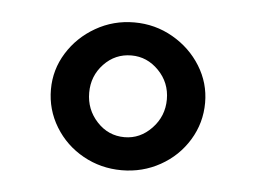

<svg xmlns="http://www.w3.org/2000/svg" viewBox="-32 -748 439 330"><g transform="rotate(5 187.5 -582.5)"><path d="M55 -583Q55 -617 73 -646Q91 -675 121.5 -692.5Q152 -710 188 -710Q224 -710 254.5 -692.5Q285 -675 303 -646Q321 -617 321 -583Q321 -548 303 -518.5Q285 -489 254.5 -472Q224 -455 188 -455Q152 -455 121.5 -472Q91 -489 73 -518.5Q55 -548 55 -583ZM255 -583Q255 -612 235 -632.5Q215 -653 188 -653Q160 -653 140.5 -632.5Q121 -612 121 -583Q121 -554 140.5 -533Q160 -512 188 -512Q215 -512 235 -533Q255 -554 255 -583Z"/></g></svg>

Font: Arima Madurai ExtraBold
Style: Regular
Weight: 800
Designer: Joana Correia and Natanael Gama
Foundry: NDISCOVER
Version: Version 1.019